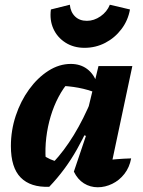

<svg xmlns="http://www.w3.org/2000/svg" viewBox="-20 -783 604 811"><path d="M188 6Q109 9 67.5 -33Q26 -75 26 -166Q26 -232 46.5 -294Q67 -356 103 -405.5Q139 -455 184.5 -484Q230 -513 279 -513Q319 -513 347.5 -492Q376 -471 389 -433L388 -390Q317 -419 224 -421L272 -439Q247 -411 227 -373Q207 -335 194 -291.5Q181 -248 175.5 -202Q170 -156 173 -110L161 -128Q176 -118 192 -110.5Q208 -103 226 -100L205 -97Q251 -146 292 -213Q333 -280 369 -367L394 -342Q354 -239 305 -152Q256 -65 188 6ZM439 -33 412 -104Q441 -108 471.5 -110.5Q502 -113 534 -114Q527 -76 505.5 -48.5Q484 -21 454 -6.5Q424 8 393 8Q361 8 334.5 -8.5Q308 -25 292 -58L343 -209L326 -215L396 -504H539ZM337 -581Q291 -581 256.5 -603Q222 -625 205.5 -661.5Q189 -698 195 -743L275 -763Q278 -732 297 -713.5Q316 -695 347 -695Q377 -695 404.5 -714Q432 -733 444 -763L529 -743Q521 -697 493 -660Q465 -623 424.5 -602Q384 -581 337 -581Z"/></svg>

Font: Piazzolla Thin Black
Style: Italic
Weight: 900
Italic angle: -11.3°
Version: Version 2.005